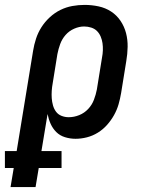

<svg xmlns="http://www.w3.org/2000/svg" viewBox="-73 -558 593 783"><path d="M-30 205 -17 127H-53V58H-5L62 -351Q66 -376 74 -400.5Q82 -425 96 -447Q110 -469 130 -487.5Q150 -506 173.5 -517.5Q197 -529 222 -533.5Q247 -538 272 -538Q301 -538 329 -532Q357 -526 380 -511Q403 -496 418.5 -473Q434 -450 441 -423Q448 -396 447.5 -367Q447 -338 442 -309L421 -179Q417 -155 410.5 -132.5Q404 -110 392 -88.5Q380 -67 363.5 -48.5Q347 -30 326 -17Q305 -4 281.5 2Q258 8 235 8Q213 8 192 1.5Q171 -5 156.5 -19.5Q142 -34 133.5 -53Q125 -72 121 -93L96 58H178V127H85L72 205ZM207 -80Q229 -80 250 -88.5Q271 -97 286.5 -113.5Q302 -130 310 -151Q318 -172 322 -193L343 -323Q346 -338 346.5 -353Q347 -368 345 -382Q343 -396 337.5 -409Q332 -422 322.5 -431.5Q313 -441 299 -445.5Q285 -450 270 -450Q250 -450 229.5 -441Q209 -432 194.5 -415.5Q180 -399 172.5 -378.5Q165 -358 161 -337L142 -219Q139 -203 138 -187.5Q137 -172 138 -157.5Q139 -143 143 -128.5Q147 -114 155.5 -102.5Q164 -91 178 -85.5Q192 -80 207 -80Z"/></svg>

Font: Iosevka Curly Semibold Oblique
Style: Regular
Weight: 600
Italic angle: -9°
Monospace: yes
Designer: Belleve Invis
Foundry: Belleve Invis
Version: Version 11.1.0; ttfautohint (v1.8.3)